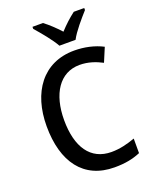

<svg xmlns="http://www.w3.org/2000/svg" viewBox="-171 -1035 912 1140"><g transform="rotate(-20 285.0 -465.5)"><path d="M290 -781H392C415 -826 471 -890 505 -928V-941H439C405 -915 375 -888 341 -851C309 -886 275 -918 244 -941H178V-928C213 -888 266 -825 290 -781ZM363 -633C417 -633 464 -616 504 -595L541 -683C489 -710 426 -724 362 -724C163 -724 55 -570 55 -357C55 -131 157 10 352 10C419 10 469 0 516 -20V-112C469 -95 420 -82 366 -82C234 -82 165 -185 165 -356C165 -520 236 -633 363 -633Z"/></g></svg>

Font: Noto Sans Lao Looped SemiCondensed Medium
Style: Regular
Weight: 500
Width: 4
Designer: Mark Frömberg, Ben Mitchell
Foundry: The Fontpad Ltd
Version: Version 1.002